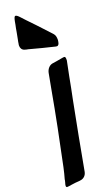

<svg xmlns="http://www.w3.org/2000/svg" viewBox="-194 -1077 646 1107"><g transform="rotate(-20 129.0 -523.0)"><path d="M250 -824C250 -840 248 -853 239 -863L190 -916C180 -926 171 -936 162 -946C146 -963 131 -979 116 -994L91 -1021C81 -1032 73 -1038 67 -1038C61 -1038 57 -1028 53 -1007C52 -1001 51 -995 50 -990C47 -976 44 -962 42 -948C39 -934 37 -920 34 -906C32 -897 30 -887 29 -878C28 -876 28 -873 28 -868C28 -855 34 -841 51 -836H50C53 -836 55 -835 58 -834L73 -831C75 -830 78 -830 80 -829C126 -816 172 -805 217 -794L225 -792C229 -791 232 -791 233 -791C240 -791 247 -798 249 -816ZM39 -12C56 -15 72 -16 87 -17L94 -18C115 -20 131 -35 135 -57C160 -194 186 -332 213 -469C222 -514 232 -560 240 -606L258 -695V-705C258 -714 255 -719 249 -719H248C246 -718 244 -718 241 -718C219 -714 197 -710 175 -707C156 -704 140 -687 135 -664L118 -573C91 -422 61 -274 29 -123C24 -99 18 -76 12 -55C12 -53 11 -51 11 -48L8 -36C7 -33 7 -31 6 -29V-30C5 -24 4 -21 4 -17C4 -11 7 -8 12 -8L13 -9H20Z"/></g></svg>

Font: Bangerz
Style: Regular
Weight: 400
Designer: vernon adams
Foundry: Vernon Adams
Version: Version 2.10;December 28, 2023;FontCreator 13.0.0.2683 64-bi